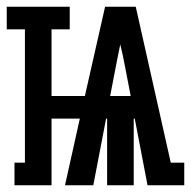

<svg xmlns="http://www.w3.org/2000/svg" viewBox="-45 -550 567 570"><path d="M-2 0V-67H29V-463H-25V-530H162V-463H108V-265H207L267 -530H358L462 -67H502V0H393L355 -198H352V0H273V-198H270L232 0H148L192 -198H108V0ZM343 -265 326 -353Q323 -370 319.5 -386Q316 -402 312 -418Q309 -402 305.5 -386Q302 -370 299 -353L282 -265Z"/></svg>

Font: Iosevka Slab Extrabold
Style: Regular
Weight: 800
Monospace: yes
Designer: Belleve Invis
Foundry: Belleve Invis
Version: Version 11.1.1; ttfautohint (v1.8.3)